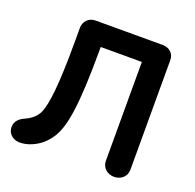

<svg xmlns="http://www.w3.org/2000/svg" viewBox="-124 -828 969 956"><g transform="rotate(20 361.0 -350.0)"><path d="M576 0C613 0 641 -26 641 -60V-642C641 -677 615 -700 580 -700H224C189 -700 163 -674 163 -639V-568C163 -324 148 -230 130 -186C115 -150 84 -131 57 -119C32 -108 12 -89 12 -59C12 -21 44 0 75 0C93 0 116 -3 142 -15C173 -29 207 -52 235 -99C270 -158 293 -265 293 -567V-585H511V-61C511 -26 539 0 576 0Z"/></g></svg>

Font: Hotpoint
Style: Bold
Weight: 700
Designer: Andrew Paglinawan, Luciano Perondi, Riccardo Olocco
Foundry: CAST Cooperativa Anonima Servizi Tipografici
Version: Version 1.000;PS 2.1;hotconv 16.6.51;makeotf.lib2.5.65220